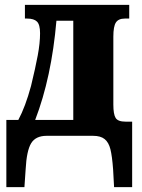

<svg xmlns="http://www.w3.org/2000/svg" viewBox="-20 -556 581 786"><path d="M6 -65H55Q84 -119 107 -204Q125 -278 134.5 -329Q144 -380 144 -420Q144 -455 131.5 -467.5Q119 -480 91 -480H82V-536H509V-480H491Q465 -480 454.5 -464Q444 -448 444 -406V-128Q444 -88 453.5 -73Q463 -58 494 -58H521V210H447L443 137Q439 83 432 55Q425 27 408.5 13.5Q392 0 361 0H171Q126 0 107.5 30.5Q89 61 85 137L80 210H6ZM280 -65V-471H211Q191 -239 124 -65Z"/></svg>

Font: Noto Serif CondBlack
Style: Regular
Weight: 900
Width: 3
Designer: Monotype Design Team
Foundry: Monotype Imaging Inc.
Version: Version 1.001